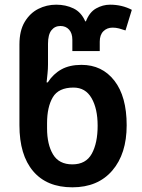

<svg xmlns="http://www.w3.org/2000/svg" viewBox="-20 -790 608 820"><path d="M289 10Q180 10 121.5 -59Q63 -128 63 -255V-600Q63 -659 85.5 -696.5Q108 -734 143.5 -752Q179 -770 220 -770Q261 -770 294 -754Q327 -738 344 -699H347Q362 -738 390.5 -754Q419 -770 450 -770Q501 -770 543 -748L516 -660Q502 -665 488.5 -668.5Q475 -672 461 -672Q437 -672 421.5 -656.5Q406 -641 406 -612V-572H289V-620Q289 -648 275 -663.5Q261 -679 238 -679Q214 -679 199.5 -660.5Q185 -642 185 -603V-515Q185 -496 183 -476.5Q181 -457 179 -438H184Q207 -474 242 -493.5Q277 -513 328 -513Q416 -513 468.5 -445.5Q521 -378 521 -255Q521 -133 459.5 -61.5Q398 10 289 10ZM289 -88Q347 -88 372 -133.5Q397 -179 397 -253Q397 -326 371 -371Q345 -416 294 -416Q230 -416 205.5 -374.5Q181 -333 181 -264V-242Q181 -173 206.5 -130.5Q232 -88 289 -88Z"/></svg>

Font: Noto Sans Georgian SemiCondensed SemiBold
Style: Regular
Weight: 600
Width: 4
Designer: Monotype Design Team, Akaki Razmadze
Foundry: Google LLC
Version: Version 2.005; ttfautohint (v1.8.4.7-5d5b)